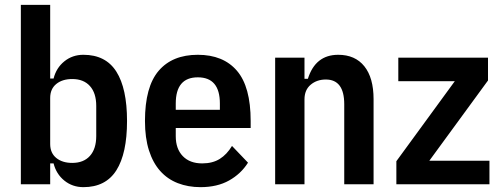

<svg xmlns="http://www.w3.org/2000/svg" viewBox="-20 -760 2073 792"><path d="M66 -740H187V-436H201Q212 -480 245.5 -507Q279 -534 324 -534Q416 -534 460 -464.5Q504 -395 504 -261Q504 -127 460 -57.5Q416 12 324 12Q279 12 245.5 -15Q212 -42 201 -86H187V0H66ZM278 -88Q325 -88 351 -117Q377 -146 377 -199V-323Q377 -376 351 -405Q325 -434 278 -434Q237 -434 212 -413.5Q187 -393 187 -356V-166Q187 -129 212 -108.5Q237 -88 278 -88Z M807 12Q756 12 713.5 -4.5Q671 -21 641 -54.5Q611 -88 594.5 -139.5Q578 -191 578 -261Q578 -402 634.5 -468Q691 -534 796 -534Q901 -534 957.5 -468Q1014 -402 1014 -261V-232H705V-198Q705 -146 734 -116Q763 -86 814 -86Q857 -86 886.5 -104.5Q916 -123 937 -158L1003 -89Q974 -43 925 -15.5Q876 12 807 12ZM796 -441Q705 -441 705 -333V-307H887V-333Q887 -441 796 -441Z M1115 0V-522H1236V-435H1250Q1281 -534 1375 -534Q1445 -534 1483 -486.5Q1521 -439 1521 -351V0H1400V-330Q1400 -432 1324 -432Q1287 -432 1261.5 -410.5Q1236 -389 1236 -350V0Z M1615 0V-95L1856 -425H1623V-522H1993V-428L1751 -97H1999V0Z"/></svg>

Font: IBM Plex Sans Cond SmBld
Style: Regular
Weight: 600
Width: 3
Designer: Mike Abbink, Paul van der Laan, Pieter van Rosmalen
Foundry: Bold Monday
Version: Version 1.3